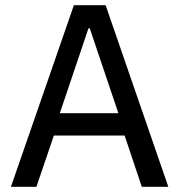

<svg xmlns="http://www.w3.org/2000/svg" viewBox="-20 -718 689 738"><path d="M525 0 459 -197H187L120 0H22L264 -698H386L627 0ZM325 -609H320L210 -283H435Z"/></svg>

Font: IBM Plex Sans Text
Style: Regular
Weight: 450
Designer: Mike Abbink, Paul van der Laan, Pieter van Rosmalen
Foundry: Bold Monday
Version: Version 3.005